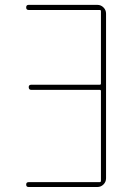

<svg xmlns="http://www.w3.org/2000/svg" viewBox="-20 -750 540 770"><path d="M379.9 -19.5Q384.8 -19.5 384.8 -25.4V-384.8Q384.8 -389.6 379.9 -389.6H105.5Q95.7 -389.6 95.2 -399.9Q94.7 -410.2 105.5 -410.2H379.9Q384.8 -410.2 384.8 -415V-705.1Q384.8 -710 379.9 -710H94.7Q85 -710 85 -720.2Q85 -730.5 94.7 -730.5H370.1Q384.8 -730.5 395 -720.2Q405.3 -710 405.3 -695.3V-35.2Q405.3 -20.5 395 -10.3Q384.8 0 370.1 0H94.7Q85 0 85 -9.8Q85 -19.5 94.7 -19.5Z"/></svg>

Font: Rounded-X Mgen+ 1m thin
Style: Regular
Weight: 100
Designer: [Source Han Sans]
Ryoko NISHIZUKA  (kana & ideographs); Paul D. Hunt (Latin, Greek & Cyrillic); Wenlong ZHANG  (bopomofo
Version: Version 1.059.20150602